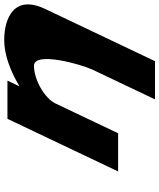

<svg xmlns="http://www.w3.org/2000/svg" viewBox="56 -624 739 890"><g transform="rotate(-90 425.0 -178.5)"><path d="M75.8 0H252.8L390.7 -290C414.9 -341 501.2 -390 565.3 -390C634.3 -390 572 -170 547.8 -119L409.9 171H586.9L828.9 -338C896.9 -481 788.2 -528 684.1 -528C616.4 -528 540.9 -499 473.5 -459H471L496.7 -513H319.7Z"/></g></svg>

Font: Hussar
Style: BdSuprExtOblFive
Weight: 700
Foundry: Cannot Into Space Fonts
Version: Version 2.00